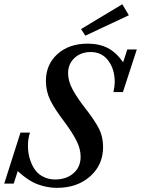

<svg xmlns="http://www.w3.org/2000/svg" viewBox="-53 -885 674 918"><path d="M355 -714.4 334.5 -746.1 531.7 -864.7 563 -812ZM219.2 13.2Q173.8 13.2 128.2 -3.4Q82.5 -20 31.7 -66.9L12.7 -7.3H-32.7L44.9 -251H90.3Q80.6 -222.2 80.6 -187Q80.6 -167.5 84 -147.7Q87.4 -127.9 96.7 -105.5Q106 -83 119.9 -66.2Q133.8 -49.3 157.5 -38.1Q181.2 -26.9 210.9 -26.9Q264.2 -26.9 298.3 -56.6Q332.5 -86.4 332.5 -135.7Q332.5 -174.3 311.8 -214.1Q291 -253.9 255.4 -301.8Q209.5 -361.8 188 -404.8Q166.5 -447.8 166.5 -498Q166.5 -576.7 221.7 -626.5Q276.9 -676.3 366.2 -676.3Q421.4 -676.3 461.9 -655.5Q502.4 -634.8 535.6 -587.4L555.7 -648.4H601.1L534.7 -444.8H489.3Q495.6 -473.6 495.6 -492.7Q495.6 -553.7 464.8 -595Q434.1 -636.2 381.3 -636.2Q333 -636.2 302.7 -607.4Q272.5 -578.6 272.5 -535.2Q272.5 -497.1 294.4 -456.8Q316.4 -416.5 354 -368.2Q397.9 -312.5 418.9 -272.2Q439.9 -231.9 439.9 -182.1Q439.9 -96.7 377.9 -41.7Q315.9 13.2 219.2 13.2Z"/></svg>

Font: Elstob 8pt Medium
Style: Italic
Weight: 500
Italic angle: -20°
Designer: Peter S. Baker
Version: Version 1.015